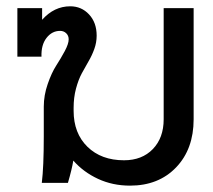

<svg xmlns="http://www.w3.org/2000/svg" viewBox="-20 -581 676 610"><path d="M198.2 -456.1Q198.2 -467.8 190.4 -475.3Q182.6 -482.9 170.9 -482.9Q145 -482.9 127.7 -460.4Q110.4 -438 111.8 -400.9H35.2V-555.2H113.8V-518.1Q151.9 -561 203.1 -561Q238.8 -561 262.9 -535.2Q287.1 -509.3 287.1 -467.8Q287.1 -445.8 279.5 -425Q272 -404.3 261.2 -386Q250.5 -367.7 239.7 -347.7Q229 -327.6 221.4 -299.3Q213.9 -271 213.9 -238.8V-229Q213.9 -157.7 257.8 -114.7Q301.8 -71.8 374 -71.8Q431.2 -71.8 465.6 -107.4Q500 -143.1 500 -202.1V-555.2H595.2V-202.1Q595.2 -107.4 539.6 -49.3Q483.9 8.8 393.1 8.8Q337.9 8.8 291.5 -12.7Q245.1 -34.2 212.9 -70.8Q208.5 -43.5 195.8 0H112.8Q119.1 -50.8 119.1 -147.9V-242.2Q119.1 -278.3 131.6 -314.2Q144 -350.1 158.7 -372.8Q173.3 -395.5 185.8 -418.7Q198.2 -441.9 198.2 -456.1Z"/></svg>

Font: LT Superior Med
Style: Regular
Weight: 500
Designer: Daniel Lyons
Foundry: LyonsType
Version: Version 1.000